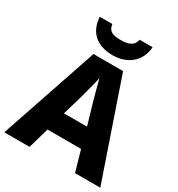

<svg xmlns="http://www.w3.org/2000/svg" viewBox="-216 -1135 1138 1225"><g transform="rotate(30 353.5 -522.5)"><path d="M548 -994H452C443 -942 397 -932 352 -932C296 -932 260 -938 251 -994H159C164 -889 231 -822 351 -822C467 -822 541 -892 548 -994ZM521 -51H707L461 -768H243L0 -51H186L230 -204H477ZM397 -489 439 -346H269L311 -489C320 -523 344 -610 353 -654C363 -610 387 -524 397 -489Z"/></g></svg>

Font: Noto Sans Tamil UI ExtraBold
Style: Regular
Weight: 800
Designer: Jelle Bosma - Monotype Design Team
Foundry: Monotype Imaging Inc.
Version: Version 2.004